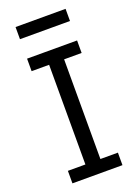

<svg xmlns="http://www.w3.org/2000/svg" viewBox="-163 -943 726 1010"><g transform="rotate(-20 200.0 -437.5)"><path d="M340 0H60V-70H158V-628H60V-698H340V-628H242V-70H340ZM60 -807V-875H340V-807Z"/></g></svg>

Font: IBM Plex Sans
Style: Regular
Weight: 400
Designer: Mike Abbink, Paul van der Laan, Pieter van Rosmalen
Foundry: Bold Monday
Version: Version 3.201